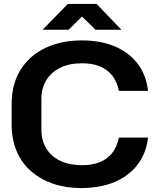

<svg xmlns="http://www.w3.org/2000/svg" viewBox="-20 -944 805 974"><path d="M391 10Q314 10 249.5 -12Q185 -34 137.5 -75.5Q90 -117 64.5 -177Q39 -237 39 -313V-416Q39 -517 84 -589.5Q129 -662 209.5 -700.5Q290 -739 395 -739Q492 -739 564 -708Q636 -677 679 -620Q722 -563 731 -483H583Q574 -529 549.5 -560.5Q525 -592 486.5 -607.5Q448 -623 395 -623Q331 -623 285 -600Q239 -577 214.5 -536.5Q190 -496 190 -442V-287Q190 -231 215 -190.5Q240 -150 286.5 -128Q333 -106 395 -106Q448 -106 486.5 -121.5Q525 -137 549.5 -168.5Q574 -200 583 -246H731Q722 -167 678.5 -109.5Q635 -52 562 -21Q489 10 391 10ZM196 -793 324 -924H470L596 -793H465L396 -860L328 -793Z"/></svg>

Font: Hubot Sans SemiBold
Style: Regular
Weight: 600
Designer: Deni Anggara
Foundry: GitHub, Inc., Subsidiary of Microsoft Corporation
Version: Version 2.000